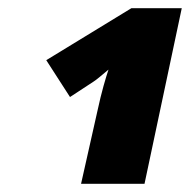

<svg xmlns="http://www.w3.org/2000/svg" viewBox="-20 -864 464 469"><path d="M218 -593 178 -415H333L424 -844H301L93 -717L151 -627L209 -665C213 -667 232 -683 245 -694C239 -676 228 -640 218 -593Z"/></svg>

Font: Noto Sans Black
Style: Italic
Weight: 900
Italic angle: -12°
Designer: Monotype Design Team
Foundry: Monotype Imaging Inc.
Version: Version 2.013